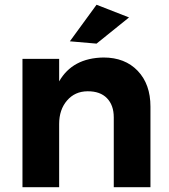

<svg xmlns="http://www.w3.org/2000/svg" viewBox="-20 -785 710 805"><path d="M610.8 -337.9V0H457V-293Q457 -343.8 428.5 -373.3Q399.9 -402.8 346.9 -402.3Q293.9 -401.9 261 -363.5Q228 -325.2 228 -265.1V0H74.2V-538.1H228V-443.8Q284.2 -542 414.1 -543.9Q503.9 -543.9 557.4 -488Q610.8 -432.1 610.8 -337.9ZM384.8 -765.1 521 -711.9 384.8 -602.1 272.9 -611.8Z"/></svg>

Font: Montserrat-SemiBold
Style: Regular
Weight: 600
Designer: Julieta Ulanovsky
Foundry: Julieta Ulanovsky
Version: Version 6.001